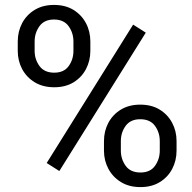

<svg xmlns="http://www.w3.org/2000/svg" viewBox="-20 -741 772 771"><path d="M51.3 -536.6V-574.2Q51.3 -614.7 68.8 -647.9Q86.4 -681.2 119.1 -701.2Q151.9 -721.2 196.8 -721.2Q242.7 -721.2 275.1 -701.2Q307.6 -681.2 325.2 -647.9Q342.8 -614.7 342.8 -574.2V-536.6Q342.8 -497.1 325.4 -463.9Q308.1 -430.7 275.6 -410.6Q243.2 -390.6 197.8 -390.6Q152.3 -390.6 119.4 -410.6Q86.4 -430.7 68.8 -463.9Q51.3 -497.1 51.3 -536.6ZM119.1 -574.2V-536.6Q119.1 -502.9 138.4 -476.1Q157.7 -449.2 197.8 -449.2Q236.8 -449.2 255.9 -475.8Q274.9 -502.4 274.9 -536.6V-574.2Q274.9 -608.9 255.6 -635.7Q236.3 -662.6 196.8 -662.6Q157.7 -662.6 138.4 -635.7Q119.1 -608.9 119.1 -574.2ZM565.4 -609.9 218.3 -54.2 167.5 -86.4 514.6 -642.1ZM397.5 -136.2V-174.3Q397.5 -214.4 415 -247.6Q432.6 -280.8 465.3 -300.8Q498 -320.8 543 -320.8Q588.9 -320.8 621.3 -300.8Q653.8 -280.8 671.4 -247.6Q689 -214.4 689 -174.3V-136.2Q689 -96.2 671.6 -63Q654.3 -29.8 621.8 -9.8Q589.4 10.3 543.9 10.3Q498.5 10.3 465.8 -9.8Q433.1 -29.8 415.3 -63Q397.5 -96.2 397.5 -136.2ZM465.3 -174.3V-136.2Q465.3 -102.1 484.6 -75.2Q503.9 -48.3 543.9 -48.3Q583.5 -48.3 602.5 -75.2Q621.6 -102.1 621.6 -136.2V-174.3Q621.6 -209 602.3 -235.6Q583 -262.2 543 -262.2Q503.9 -262.2 484.6 -235.6Q465.3 -209 465.3 -174.3Z"/></svg>

Font: Vazirmatn UI FD
Style: Regular
Weight: 400
Designer: Saber Rastikerdar
Foundry: Saber Rastikerdar
Version: Version 33.003